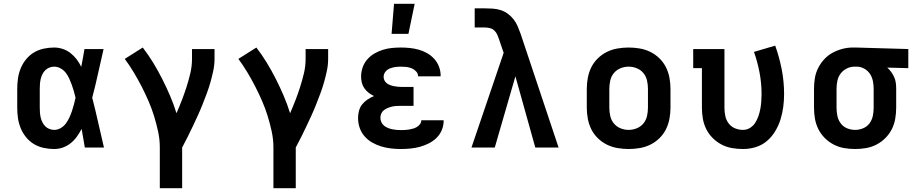

<svg xmlns="http://www.w3.org/2000/svg" viewBox="-20 -779 4840 1014"><path d="M266 8Q238 8 210.5 2Q183 -4 159.5 -18Q136 -32 118 -54Q100 -76 89.5 -101.5Q79 -127 75 -154.5Q71 -182 71 -210V-310Q71 -338 75 -365.5Q79 -393 89.5 -418.5Q100 -444 118 -466Q136 -488 159.5 -502Q183 -516 210.5 -522Q238 -528 266 -528Q289 -528 311.5 -520.5Q334 -513 352.5 -498.5Q371 -484 385 -465.5Q399 -447 409 -426Q414 -449 418 -473Q422 -497 426 -520H527Q512 -456 498 -391.5Q484 -327 467 -263Q484 -198 498.5 -132Q513 -66 529 0H428Q424 -25 419.5 -49.5Q415 -74 411 -98Q400 -77 386 -57.5Q372 -38 353.5 -23Q335 -8 312.5 0Q290 8 266 8ZM266 -93Q284 -93 300.5 -102.5Q317 -112 328 -127Q339 -142 346.5 -158.5Q354 -175 360 -192.5Q366 -210 370.5 -227.5Q375 -245 379 -263Q375 -280 370 -297.5Q365 -315 359 -331.5Q353 -348 345.5 -364.5Q338 -381 327 -395Q316 -409 300 -418Q284 -427 266 -427Q253 -427 240.5 -422Q228 -417 219 -408Q210 -399 204 -387Q198 -375 195 -362Q192 -349 191 -336Q190 -323 190 -310V-210Q190 -197 191 -184Q192 -171 195 -158Q198 -145 204 -133Q210 -121 219 -112Q228 -103 240.5 -98Q253 -93 266 -93Z M942 215H824V0Q824 -43 815 -84.5Q806 -126 793.5 -166.5Q781 -207 764 -246Q747 -285 727.5 -323Q708 -361 686 -397.5Q664 -434 639 -468L734 -528Q764 -489 789.5 -447Q815 -405 837 -361.5Q859 -318 878.5 -272.5Q898 -227 912 -181Q927 -215 940.5 -250Q954 -285 965.5 -321Q977 -357 985.5 -393.5Q994 -430 994 -468V-520H1113V-468Q1113 -437 1106.5 -406Q1100 -375 1091.5 -345Q1083 -315 1072 -285.5Q1061 -256 1049.5 -227Q1038 -198 1025 -169.5Q1012 -141 998.5 -112.5Q985 -84 971 -56Q957 -28 942 0Z M1542 215H1424V0Q1424 -43 1415 -84.5Q1406 -126 1393.5 -166.5Q1381 -207 1364 -246Q1347 -285 1327.5 -323Q1308 -361 1286 -397.5Q1264 -434 1239 -468L1334 -528Q1364 -489 1389.5 -447Q1415 -405 1437 -361.5Q1459 -318 1478.5 -272.5Q1498 -227 1512 -181Q1527 -215 1540.5 -250Q1554 -285 1565.5 -321Q1577 -357 1585.5 -393.5Q1594 -430 1594 -468V-520H1713V-468Q1713 -437 1706.5 -406Q1700 -375 1691.5 -345Q1683 -315 1672 -285.5Q1661 -256 1649.5 -227Q1638 -198 1625 -169.5Q1612 -141 1598.5 -112.5Q1585 -84 1571 -56Q1557 -28 1542 0Z M2097 8Q2071 8 2045 5Q2019 2 1994 -5.5Q1969 -13 1946 -26Q1923 -39 1905.5 -59Q1888 -79 1879.5 -104Q1871 -129 1871 -156Q1871 -175 1876 -194Q1881 -213 1893 -228Q1905 -243 1921 -253.5Q1937 -264 1955 -272Q1940 -279 1927 -289Q1914 -299 1904.5 -312.5Q1895 -326 1891 -342Q1887 -358 1887 -375Q1887 -399 1895 -422.5Q1903 -446 1919 -464.5Q1935 -483 1956 -495.5Q1977 -508 2000.5 -515.5Q2024 -523 2048.5 -525.5Q2073 -528 2097 -528Q2121 -528 2145 -525.5Q2169 -523 2192 -516.5Q2215 -510 2236 -498Q2257 -486 2273 -468.5Q2289 -451 2298 -428Q2307 -405 2307 -382V-376H2188V-377Q2188 -391 2177.5 -402Q2167 -413 2153.5 -418.5Q2140 -424 2125.5 -425.5Q2111 -427 2097 -427Q2082 -427 2067.5 -425Q2053 -423 2039 -417.5Q2025 -412 2015.5 -400Q2006 -388 2006 -373Q2006 -363 2010.5 -354Q2015 -345 2023 -339Q2031 -333 2040.5 -329.5Q2050 -326 2060 -324Q2070 -322 2080 -321Q2090 -320 2100 -320H2164V-220H2100Q2088 -220 2076 -219.5Q2064 -219 2052.5 -216.5Q2041 -214 2029.5 -209.5Q2018 -205 2008.5 -198Q1999 -191 1994 -180Q1989 -169 1989 -157Q1989 -145 1994 -134Q1999 -123 2008 -115.5Q2017 -108 2028 -103.5Q2039 -99 2050.5 -96.5Q2062 -94 2073.5 -93Q2085 -92 2097 -92Q2108 -92 2119 -92.5Q2130 -93 2141 -95Q2152 -97 2162.5 -100Q2173 -103 2182.5 -109Q2192 -115 2198.5 -124Q2205 -133 2205 -144H2323V-141Q2323 -115 2313 -91.5Q2303 -68 2285 -50.5Q2267 -33 2244 -21.5Q2221 -10 2197 -3.5Q2173 3 2147.5 5.5Q2122 8 2097 8ZM2048 -600 2061 -759H2170L2137 -600Z M2470 0 2640 -500 2617 -567V-568Q2612 -582 2606.5 -595Q2601 -608 2591 -617.5Q2581 -627 2567 -630.5Q2553 -634 2539 -634H2487V-735H2539Q2561 -735 2582.5 -733.5Q2604 -732 2624.5 -725.5Q2645 -719 2662.5 -706Q2680 -693 2693 -676Q2706 -659 2714.5 -639Q2723 -619 2730 -599L2930 0H2807L2702 -376L2593 0Z M3300 8Q3271 8 3241.5 3Q3212 -2 3185.5 -15Q3159 -28 3137.5 -49Q3116 -70 3103 -96Q3090 -122 3084.5 -151.5Q3079 -181 3079 -210V-310Q3079 -339 3084.5 -368.5Q3090 -398 3103 -424Q3116 -450 3137.5 -471Q3159 -492 3185.5 -505Q3212 -518 3241.5 -523Q3271 -528 3300 -528Q3329 -528 3358.5 -523Q3388 -518 3414.5 -505Q3441 -492 3462.5 -471Q3484 -450 3497 -424Q3510 -398 3515.5 -368.5Q3521 -339 3521 -310V-210Q3521 -181 3515.5 -151.5Q3510 -122 3497 -96Q3484 -70 3462.5 -49Q3441 -28 3414.5 -15Q3388 -2 3358.5 3Q3329 8 3300 8ZM3300 -93Q3322 -93 3343 -101.5Q3364 -110 3378 -127Q3392 -144 3397 -166Q3402 -188 3402 -210V-310Q3402 -332 3397 -354Q3392 -376 3378 -393Q3364 -410 3343 -418.5Q3322 -427 3300 -427Q3278 -427 3257 -418.5Q3236 -410 3222 -393Q3208 -376 3203 -354Q3198 -332 3198 -310V-210Q3198 -188 3203 -166Q3208 -144 3222 -127Q3236 -110 3257 -101.5Q3278 -93 3300 -93Z M3904 8Q3875 8 3846 3Q3817 -2 3791 -15.5Q3765 -29 3744 -50Q3723 -71 3710 -97Q3697 -123 3692 -152Q3687 -181 3687 -210V-419H3641V-520H3806V-210Q3806 -188 3810.5 -166.5Q3815 -145 3828 -127.5Q3841 -110 3861.5 -101.5Q3882 -93 3904 -93Q3924 -93 3941 -103.5Q3958 -114 3968.5 -130.5Q3979 -147 3985.5 -166Q3992 -185 3995.5 -204Q3999 -223 4000.5 -242.5Q4002 -262 4002 -282Q4002 -339 3991.5 -395Q3981 -451 3962 -505L4074 -538Q4096 -477 4108.5 -412.5Q4121 -348 4121 -282Q4121 -248 4116.5 -214Q4112 -180 4102 -148Q4092 -116 4074 -86Q4056 -56 4030 -34Q4004 -12 3971 -2Q3938 8 3904 8Z M4496 8Q4467 8 4438 3Q4409 -2 4383 -15.5Q4357 -29 4336 -50Q4315 -71 4302 -97Q4289 -123 4284 -152Q4279 -181 4279 -210V-310Q4279 -338 4283.5 -366Q4288 -394 4300.5 -419Q4313 -444 4332 -465Q4351 -486 4375.5 -499.5Q4400 -513 4427.5 -520.5Q4455 -528 4483 -528H4500L4777 -520V-419L4666 -422Q4677 -412 4686.5 -399Q4696 -386 4702.5 -371.5Q4709 -357 4711 -341.5Q4713 -326 4713 -310V-210Q4713 -181 4708 -152Q4703 -123 4690 -97Q4677 -71 4656 -50Q4635 -29 4609 -15.5Q4583 -2 4554 3Q4525 8 4496 8ZM4496 -93Q4518 -93 4538.5 -101.5Q4559 -110 4572 -127.5Q4585 -145 4589.5 -166.5Q4594 -188 4594 -210V-310Q4594 -330 4590 -350.5Q4586 -371 4575 -388Q4564 -405 4546 -415.5Q4528 -426 4508 -427H4493Q4472 -427 4452.5 -417.5Q4433 -408 4420 -391Q4407 -374 4402.5 -352.5Q4398 -331 4398 -310V-210Q4398 -188 4402.5 -166.5Q4407 -145 4420 -127.5Q4433 -110 4453.5 -101.5Q4474 -93 4496 -93Z"/></svg>

Font: Iosevka HT Extended
Style: Bold
Weight: 700
Width: 7
Monospace: yes
Designer: Belleve Invis
Foundry: Belleve Invis
Version: Version 32.3.0; ttfautohint (v1.8.4)